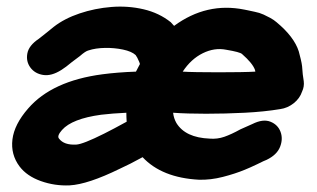

<svg xmlns="http://www.w3.org/2000/svg" viewBox="-20 -558 955 579"><path d="M190 1Q245 -2 341 -49Q370 -62 410 -84Q468 -22 580 -16Q615 -15 652 -24.5Q689 -34 718 -46Q733 -52 756 -63Q778 -74 784 -76Q815 -91 824.5 -115Q834 -139 826 -160.5Q818 -182 795.5 -191Q773 -200 741 -184L705 -168Q678 -153 656.5 -145.5Q635 -138 612 -140Q539 -143 512 -187Q504 -201 502 -218Q544 -215 601.5 -215Q659 -215 718 -218Q777 -221 825 -229Q847 -232 865.5 -246.5Q884 -261 891 -282Q898 -297 896 -313L893 -334L891 -358Q890 -367 887 -379.5Q884 -392 881 -403Q867 -447 814 -491Q806 -498 795 -504Q784 -510 775 -514L762 -519Q759 -520 748 -522.5Q737 -525 727 -527Q717 -529 717 -529Q603 -552 505 -480L495 -491Q460 -519 413 -530Q366 -541 316 -537Q266 -533 220 -517.5Q174 -502 142 -477L116 -456Q104 -446 97 -441Q67 -421 62.5 -397Q58 -373 71.5 -354.5Q85 -336 110 -332Q135 -328 165 -347Q178 -355 197 -371L221 -389Q238 -404 247 -406Q268 -413 296.5 -413.5Q325 -414 351 -408.5Q377 -403 389 -392L394 -384L400 -371L402 -365Q396 -353 390 -342Q334 -340 289 -334Q137 -314 65 -231Q23 -183 17.5 -137.5Q12 -92 39 -56Q61 -27 103 -12Q145 3 190 1ZM210 -122Q173 -120 158 -140Q151 -148 167 -166Q197 -200 285 -212Q318 -216 361 -218Q361 -205 362 -191Q322 -169 294 -155Q230 -123 210 -122ZM531 -342Q556 -380 591.5 -397.5Q627 -415 662 -408Q704 -401 710 -395Q742 -367 749 -347Q750 -344 750 -342Q734 -341 703.5 -340.5Q673 -340 638.5 -340Q604 -340 574.5 -340.5Q545 -341 531 -342Z"/></svg>

Font: Balsamiq Sans
Style: Bold Italic
Weight: 700
Italic angle: -12°
Designer: Michael Angeles
Foundry: Balsamiq SRL
Version: Version 1.020; ttfautohint (v1.8.4.7-5d5b);gftools[0.9.26]